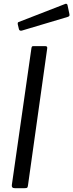

<svg xmlns="http://www.w3.org/2000/svg" viewBox="-20 -983 383 1003"><path d="M126.1 -14.3Q124.8 -4.8 121.9 -2.4Q119.1 0 108.6 0H57.2Q48 0 44.4 -4.3Q40.8 -8.6 41.8 -16.5L144.1 -730.8Q145.3 -738.2 147.3 -740.1Q149.2 -742 155.3 -742H217.2Q229.3 -742 226.3 -728ZM332.9 -955.4 342.5 -909.9Q343.8 -904 342.3 -900.4Q340.9 -896.8 332.5 -894.3L93.6 -823Q87.2 -821.5 83.1 -824.2Q79 -827 78.4 -832.6L73 -855.3Q71.2 -865.8 76.6 -867.6L321.3 -962.7Q324.7 -964.3 328.4 -962.5Q332.1 -960.7 332.9 -955.4Z"/></svg>

Font: Libre Franklin Thin
Style: Italic
Weight: 100
Italic angle: -8°
Designer: Pablo Impallari, Rodrigo Fuenzalida, Nhung Nguyen
Foundry: Impallari Type
Version: Version 3.000